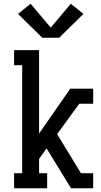

<svg xmlns="http://www.w3.org/2000/svg" viewBox="-20 -1002 540 1022"><path d="M55 0V-80H98V-655H55V-735H188V-291L354 -530H476V-450H402L284 -288L411 -80H476V0H358L228 -212L188 -156V-80H231V0ZM205 -801 76 -928 143 -982 250 -855 357 -982 424 -928 295 -801Z"/></svg>

Font: Iosevka Slab Medium
Style: Regular
Weight: 500
Monospace: yes
Designer: Belleve Invis
Foundry: Belleve Invis
Version: Version 11.1.1; ttfautohint (v1.8.3)